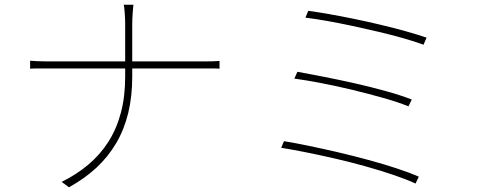

<svg xmlns="http://www.w3.org/2000/svg" viewBox="-20 -777 2040 816"><path d="M512 -675Q512 -696 510 -723Q508 -750 506 -757H547Q546 -750 544 -723Q542 -696 542 -675Q542 -646 542 -604Q542 -562 542 -520.5Q542 -479 542 -451Q542 -367 525 -297Q508 -227 474 -169Q440 -111 390 -64.5Q340 -18 273 19L242 -4Q305 -35 355 -77Q405 -119 440 -173.5Q475 -228 493.5 -297Q512 -366 512 -451Q512 -478 512 -519.5Q512 -561 512 -603.5Q512 -646 512 -675ZM108 -519Q116 -518 137.5 -517Q159 -516 182 -516Q191 -516 229.5 -516Q268 -516 326 -516Q384 -516 451 -516Q518 -516 585 -516Q652 -516 709 -516Q766 -516 803.5 -516Q841 -516 849 -516Q865 -516 885.5 -516.5Q906 -517 913 -518V-485Q906 -486 885.5 -486Q865 -486 848 -486Q840 -486 802.5 -486Q765 -486 708 -486Q651 -486 584.5 -486Q518 -486 451 -486Q384 -486 326.5 -486Q269 -486 230.5 -486Q192 -486 183 -486Q159 -486 137.5 -486Q116 -486 108 -485Z M1290 -731Q1328 -726 1379 -717Q1430 -708 1486 -696.5Q1542 -685 1598.5 -671.5Q1655 -658 1705 -644Q1755 -630 1793 -617L1780 -587Q1742 -601 1692.5 -615Q1643 -629 1588 -642Q1533 -655 1477 -667Q1421 -679 1370 -688Q1319 -697 1278 -702ZM1244 -472Q1293 -463 1357 -450.5Q1421 -438 1489.5 -422.5Q1558 -407 1621 -389.5Q1684 -372 1730 -354L1716 -325Q1672 -343 1610 -360.5Q1548 -378 1480 -394.5Q1412 -411 1347 -423.5Q1282 -436 1231 -443ZM1187 -177Q1236 -169 1296 -156.5Q1356 -144 1420 -129Q1484 -114 1546.5 -97Q1609 -80 1664 -62Q1719 -44 1760 -26L1746 3Q1707 -15 1652.5 -33.5Q1598 -52 1535.5 -69.5Q1473 -87 1408.5 -102Q1344 -117 1284 -129Q1224 -141 1175 -149Z"/></svg>

Font: Noto Sans JP
Style: Regular
Weight: 100
Designer: Ryoko NISHIZUKA 西塚涼子 (kana, bopomofo & ideographs); Paul D. Hunt (Latin, Greek & Cyrillic); Sandoll Communications 산돌커뮤니
Foundry: Adobe
Version: Version 2.004;hotconv 1.0.118;makeotfexe 2.5.65603